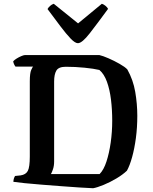

<svg xmlns="http://www.w3.org/2000/svg" viewBox="-20 -997 813 1018"><path d="M474 1Q446 0 400.5 -3Q355 -6 302.5 -10Q250 -14 199.5 -18Q149 -22 109.5 -26Q70 -30 51 -33Q51 -43 54 -51.5Q57 -60 60 -64L89 -67Q117 -71 127.5 -91Q138 -111 138 -167V-566Q138 -609 145.5 -626Q153 -643 156 -644H62Q58 -649 54.5 -656.5Q51 -664 50 -672Q56 -679 68 -686.5Q80 -694 93 -699.5Q106 -705 112 -705H507Q525 -701 555 -688Q585 -675 614 -658.5Q643 -642 655 -629Q686 -574 697 -510Q708 -446 708 -383Q708 -321 700.5 -265Q693 -209 680.5 -164Q668 -119 653 -92Q631 -71 597.5 -51Q564 -31 530 -17Q496 -3 474 1ZM250 -74H508Q530 -96 544.5 -140.5Q559 -185 567 -241.5Q575 -298 575 -357Q575 -415 568.5 -468.5Q562 -522 547 -563.5Q532 -605 507 -626Q478 -633 428.5 -638Q379 -643 329 -643Q291 -643 279 -623Q267 -603 267 -565V-141Q267 -118 261 -100Q255 -82 250 -74ZM393 -768Q378 -768 354.5 -792.5Q331 -817 300.5 -857.5Q270 -898 232 -949Q236 -957 245.5 -965.5Q255 -974 265 -977L394 -873L520 -977Q530 -974 539.5 -966Q549 -958 553 -950Q496 -872 455.5 -820Q415 -768 393 -768Z"/></svg>

Font: Texturina SemiBold
Style: Regular
Weight: 600
Designer: Guillermo Torres Carreño
Foundry: Omnibus-Type
Version: Version 1.002; ttfautohint (v1.8.3)